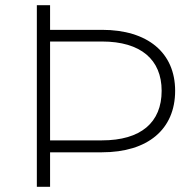

<svg xmlns="http://www.w3.org/2000/svg" viewBox="-20 -720 755 740"><path d="M173 -605C173 -605 373 -605 373 -605C549 -605 655 -517 655 -370C655 -221 549 -133 373 -133C373 -133 173 -133 173 -133C173 -133 173 0 173 0C173 0 122 0 122 0C122 0 122 -700 122 -700C122 -700 173 -700 173 -700C173 -700 173 -605 173 -605ZM173 -179C173 -179 373 -179 373 -179C523 -179 603 -248 603 -370C603 -490 523 -560 373 -560C373 -560 173 -560 173 -560C173 -560 173 -179 173 -179Z"/></svg>

Font: TamingNoise
Style: Regular
Weight: 500
Designer: Julieta Ulanovsky
Foundry: Julieta Ulanovsky
Version: ""